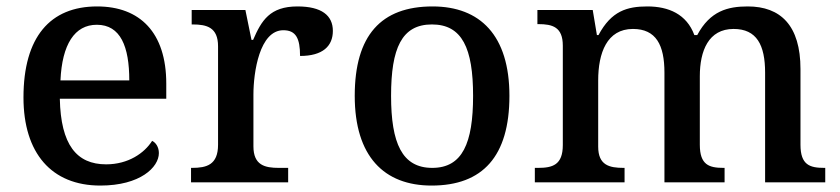

<svg xmlns="http://www.w3.org/2000/svg" viewBox="-20 -567 2613 597"><path d="M292 10C416 10 474 -47 474 -91C474 -110 464 -124 453 -129C429 -91 379 -56 310 -56C218 -56 169 -117 166 -260H497V-307C497 -466 415 -547 282 -547C136 -547 53 -452 53 -264C53 -91 140 10 292 10ZM382 -317H168C173 -429 212 -490 281 -490C355 -490 382 -422 382 -317Z M574 0H876V-45H847C804 -45 768 -53 768 -112V-273C768 -342 787 -473 861 -473C900 -473 913 -448 913 -393C984 -393 1015 -424 1015 -471C1015 -519 980 -547 905 -547C819 -547 793 -503 767 -443H762L743 -536H576V-491H579C623 -491 658 -482 658 -423V-117C658 -54 622 -45 577 -45H574Z M1322 10C1481 10 1564 -81 1564 -269C1564 -457 1473 -547 1325 -547C1165 -547 1083 -457 1083 -269C1083 -81 1174 10 1322 10ZM1324 -45C1230 -45 1196 -122 1196 -269C1196 -417 1229 -491 1323 -491C1417 -491 1451 -417 1451 -269C1451 -122 1418 -45 1324 -45Z M1643 0H1922V-45H1919C1875 -45 1840 -53 1840 -111V-317C1840 -402 1867 -477 1948 -477C2020 -477 2046 -427 2046 -341V0H2233V-45H2230C2185 -45 2156 -54 2156 -117V-330C2156 -409 2183 -477 2261 -477C2333 -477 2359 -427 2359 -341V0H2546V-45H2543C2498 -45 2469 -54 2469 -117V-352C2469 -488 2407 -547 2305 -547C2243 -547 2188 -533 2148 -458H2139C2115 -523 2059 -547 1993 -547C1930 -547 1881 -533 1841 -458H1836L1823 -536H1651V-492H1654C1698 -492 1730 -483 1730 -425V-116C1730 -54 1698 -45 1653 -45H1643Z"/></svg>

Font: Noto Serif Yezidi Medium
Style: Regular
Weight: 500
Designer: Dalton Maag Ltd
Foundry: Dalton Maag Ltd
Version: Version 1.001